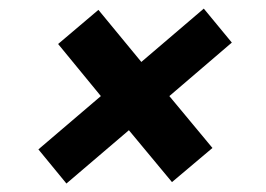

<svg xmlns="http://www.w3.org/2000/svg" viewBox="-20 -513 619 446"><path d="M134.3 -86.7 69.2 -166 214.3 -289.8 115 -410.8 208.6 -490.1 308.3 -369.1 453.4 -493 518.5 -414.1 373.4 -289.8 473.5 -169.3 379.5 -90 279.4 -210.5Z"/></svg>

Font: DM Sans 9pt
Style: Italic
Weight: 400
Italic angle: -10°
Designer: Colophon Foundry, Jonny Pinhorn
Foundry: Colophon Foundry
Version: Version 4.004